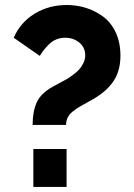

<svg xmlns="http://www.w3.org/2000/svg" viewBox="-20 -739 530 759"><path d="M108.9 -245.1Q108.9 -297.9 125.2 -334.2Q141.6 -370.6 189.9 -397Q193.8 -399.4 210.9 -408.4Q228 -417.5 239 -423.6Q250 -429.7 266.4 -441.4Q282.7 -453.1 292.5 -463.9Q302.2 -474.6 309.6 -489.5Q316.9 -504.4 316.9 -520Q316.9 -551.8 293.5 -570.8Q270 -589.8 237.8 -589.8Q219.2 -589.8 202.9 -583.3Q186.5 -576.7 173.6 -563.7Q160.6 -550.8 153.6 -541.7Q146.5 -532.7 137.2 -518.1L34.2 -589.8Q60.5 -650.4 116.7 -684.8Q172.9 -719.2 244.1 -719.2Q283.7 -719.2 320.1 -707.8Q356.4 -696.3 387.7 -673.3Q418.9 -650.4 437.5 -610.6Q456.1 -570.8 456.1 -519Q456.1 -463.9 432.9 -425Q409.7 -386.2 362.8 -356Q350.1 -347.7 329.1 -336.4Q308.1 -325.2 295.2 -317.4Q282.2 -309.6 268.3 -298.8Q254.4 -288.1 247.8 -274.7Q241.2 -261.2 241.2 -245.1ZM111.8 0V-149.9H243.2V0Z"/></svg>

Font: Raleway-v4020 ExtraBold
Style: Regular
Weight: 800
Designer: Matt McInerney, Pablo Impallari, Rodrigo Fuenzalida
Foundry: Matt McInerney, Pablo Impallari, Rodrigo Fuenzalida
Version: Version 4.020;PS 004.020;hotconv 1.0.88;makeotf.lib2.5.64775